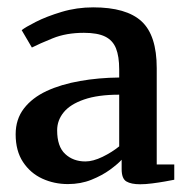

<svg xmlns="http://www.w3.org/2000/svg" viewBox="-20 -824 504 509"><path d="M351.5 -335.5Q327.5 -335.5 315 -343Q302.5 -350.5 302.5 -375.5V-400.5Q292.5 -389.5 271.8 -374.2Q251 -359 222.5 -347.5Q194 -336 160 -336Q123.5 -336 92 -350.5Q60.5 -365 41 -394.5Q21.5 -424 21.5 -468Q21.5 -508 43.5 -536.5Q65.5 -565 103.8 -582.8Q142 -600.5 191.8 -609.2Q241.5 -618 296 -618.5V-640Q296 -674.5 287.5 -695.8Q279 -717 258.8 -727Q238.5 -737 202.5 -737Q155.5 -737 119.8 -722.5Q84 -708 64.5 -698L37.5 -744Q46.5 -751.5 75 -766Q103.5 -780.5 143.5 -792.5Q183.5 -804.5 227 -804.5Q315 -804.5 355.2 -767.5Q395.5 -730.5 395.5 -643.5V-388H442V-347.5Q432.5 -345.5 416.8 -342.8Q401 -340 383.5 -337.8Q366 -335.5 351.5 -335.5ZM206.5 -396Q226.5 -396 251.8 -408.2Q277 -420.5 296 -436V-573Q239.5 -573 202.8 -560.2Q166 -547.5 148.8 -526.2Q131.5 -505 131.5 -478.5Q131.5 -435.5 152.8 -415.8Q174 -396 206.5 -396Z"/></svg>

Font: Merriweather SemiBold
Style: Regular
Weight: 600
Version: Version 2.100